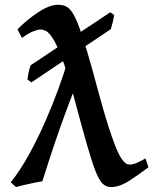

<svg xmlns="http://www.w3.org/2000/svg" viewBox="-20 -757 632 792"><path d="M592.3 -66.9Q550.3 -35.2 511.5 -10.3Q472.7 14.6 437 14.6Q417.5 14.6 402.6 -0.2Q387.7 -15.1 372.3 -55.4Q356.9 -95.7 335.9 -169.9Q314.9 -244.1 283.2 -362.8Q256.3 -461.9 235.4 -517.6Q214.4 -573.2 198 -598.4Q181.6 -623.5 169.4 -629.4Q157.2 -635.3 148.4 -635.3Q136.7 -635.3 117.7 -627.9Q98.6 -620.6 70.3 -600.6L52.2 -636.2Q93.3 -677.7 139.2 -707.5Q185.1 -737.3 219.2 -737.3Q236.8 -737.3 251 -731.2Q265.1 -725.1 278.1 -705.8Q291 -686.5 305.9 -647.2Q320.8 -607.9 340.3 -541.7Q359.9 -475.6 386.7 -375Q425.8 -230.5 455.8 -154.3Q485.8 -78.1 513.2 -78.1Q527.3 -78.1 541.7 -84Q556.2 -89.8 580.1 -103.5ZM297.9 -416.5Q271.5 -350.1 248.8 -288.1Q226.1 -226.1 203.4 -158.9Q180.7 -91.8 154.8 -9.3Q142.1 -7.3 120.6 -2.9Q99.1 1.5 78.4 6.3Q57.6 11.2 45.9 14.6L24.4 -4.9Q63.5 -54.2 99.6 -119.6Q135.7 -185.1 166.7 -255.9Q197.8 -326.7 221.7 -392.6Q245.6 -458.5 260.3 -509.3Q267.1 -503.4 275.4 -482.7Q283.7 -461.9 290.3 -441.7Q296.9 -421.4 297.9 -416.5ZM451.2 -694.8Q448.2 -678.2 445.1 -665.3Q441.9 -652.3 437 -636.7L109.4 -417L93.3 -429.2Q95.7 -441.9 97.2 -454.3Q98.6 -466.8 106.4 -487.8L435.1 -706.5Z"/></svg>

Font: Gentium Plus
Style: Bold
Weight: 700
Designer: Victor Gaultney, Annie Olsen, Iska Routamaa, Becca Hirsbrunner
Foundry: SIL International
Version: Version 6.101